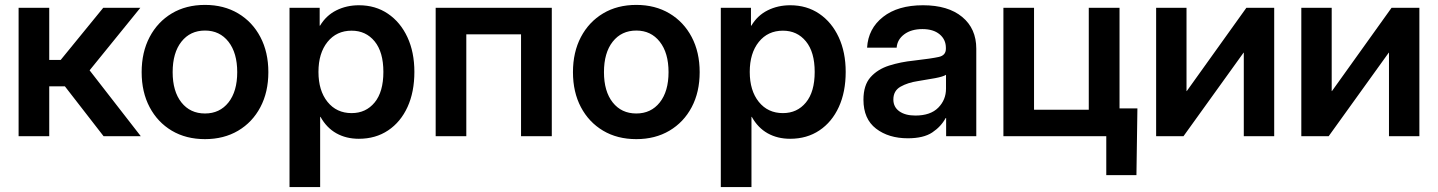

<svg xmlns="http://www.w3.org/2000/svg" viewBox="-20 -547 5774 771"><path d="M54.7 0V-515.6H177.7V-306.2H223.6L394.5 -515.6H543.5L339.8 -264.6L545.4 0H396L240.7 -200.2H177.7V0Z M803.2 11.7Q727.1 11.7 669.9 -22.2Q612.8 -56.2 580.8 -116.7Q548.8 -177.2 548.8 -257.3Q548.8 -337.4 580.8 -398.2Q612.8 -459 669.9 -493.2Q727.1 -527.3 803.2 -527.3Q878.9 -527.3 936.3 -493.2Q993.7 -459 1025.6 -398.2Q1057.6 -337.4 1057.6 -257.3Q1057.6 -177.2 1025.6 -116.7Q993.7 -56.2 936.3 -22.2Q878.9 11.7 803.2 11.7ZM803.2 -91.3Q862.3 -91.3 897.5 -135.7Q932.6 -180.2 932.6 -257.3Q932.6 -334.5 897.5 -379.4Q862.3 -424.3 803.2 -424.3Q743.7 -424.3 708.5 -379.6Q673.3 -335 673.3 -257.3Q673.3 -180.2 708.5 -135.7Q743.7 -91.3 803.2 -91.3Z M1142.6 204.1V-515.6H1263.7V-443.8H1265.1Q1289.6 -484.9 1330.6 -505.4Q1371.6 -525.9 1421.4 -525.9Q1487.8 -525.9 1537.8 -491.9Q1587.9 -458 1616 -397.7Q1644 -337.4 1644 -258.3Q1644 -177.7 1616.5 -117.4Q1588.9 -57.1 1538.6 -23.4Q1488.3 10.3 1420.9 10.3Q1370.1 10.3 1330.8 -11.7Q1291.5 -33.7 1267.1 -77.6H1265.6V204.1ZM1392.1 -92.8Q1449.2 -92.8 1484.4 -135.5Q1519.5 -178.2 1519.5 -258.3Q1519.5 -337.9 1484.4 -380.9Q1449.2 -423.8 1392.1 -423.8Q1331.5 -423.8 1295.2 -378.7Q1258.8 -333.5 1258.8 -258.3Q1258.8 -183.1 1295.2 -137.9Q1331.5 -92.8 1392.1 -92.8Z M2195.8 -515.6V0H2072.3V-409.2H1852.5V0H1729.5V-515.6Z M2535.2 11.7Q2459 11.7 2401.9 -22.2Q2344.7 -56.2 2312.7 -116.7Q2280.8 -177.2 2280.8 -257.3Q2280.8 -337.4 2312.7 -398.2Q2344.7 -459 2401.9 -493.2Q2459 -527.3 2535.2 -527.3Q2610.8 -527.3 2668.2 -493.2Q2725.6 -459 2757.6 -398.2Q2789.6 -337.4 2789.6 -257.3Q2789.6 -177.2 2757.6 -116.7Q2725.6 -56.2 2668.2 -22.2Q2610.8 11.7 2535.2 11.7ZM2535.2 -91.3Q2594.2 -91.3 2629.4 -135.7Q2664.6 -180.2 2664.6 -257.3Q2664.6 -334.5 2629.4 -379.4Q2594.2 -424.3 2535.2 -424.3Q2475.6 -424.3 2440.4 -379.6Q2405.3 -335 2405.3 -257.3Q2405.3 -180.2 2440.4 -135.7Q2475.6 -91.3 2535.2 -91.3Z M2874.5 204.1V-515.6H2995.6V-443.8H2997.1Q3021.5 -484.9 3062.5 -505.4Q3103.5 -525.9 3153.3 -525.9Q3219.7 -525.9 3269.8 -491.9Q3319.8 -458 3347.9 -397.7Q3376 -337.4 3376 -258.3Q3376 -177.7 3348.4 -117.4Q3320.8 -57.1 3270.5 -23.4Q3220.2 10.3 3152.8 10.3Q3102.1 10.3 3062.7 -11.7Q3023.4 -33.7 2999 -77.6H2997.6V204.1ZM3124 -92.8Q3181.2 -92.8 3216.3 -135.5Q3251.5 -178.2 3251.5 -258.3Q3251.5 -337.9 3216.3 -380.9Q3181.2 -423.8 3124 -423.8Q3063.5 -423.8 3027.1 -378.7Q2990.7 -333.5 2990.7 -258.3Q2990.7 -183.1 3027.1 -137.9Q3063.5 -92.8 3124 -92.8Z M3625.5 8.3Q3548.3 8.3 3497.8 -30.5Q3447.3 -69.3 3447.3 -146.5Q3447.3 -205.1 3475.8 -237.1Q3504.4 -269 3550.5 -283.7Q3596.7 -298.3 3649.9 -303.7Q3721.7 -312 3750 -318.4Q3778.3 -324.7 3778.3 -351.1V-355Q3778.3 -388.2 3753.2 -409.2Q3728 -430.2 3684.1 -430.2Q3639.2 -430.2 3611.1 -409.2Q3583 -388.2 3580.6 -355.5H3461.9Q3466.3 -432.1 3525.9 -479Q3585.4 -525.9 3686.5 -525.9Q3787.1 -525.9 3843.8 -479Q3900.4 -432.1 3900.4 -351.6V0H3779.3V-72.8H3777.3Q3758.8 -38.6 3723.6 -15.1Q3688.5 8.3 3625.5 8.3ZM3655.8 -83Q3716.3 -83 3747.6 -114.5Q3778.8 -146 3778.8 -190.9V-246.6Q3767.6 -239.3 3735.4 -233.2Q3703.1 -227.1 3665 -221.2Q3625.5 -215.3 3596.4 -199Q3567.4 -182.6 3567.4 -147.5Q3567.4 -117.2 3591.3 -100.1Q3615.2 -83 3655.8 -83Z M4009.3 0V-515.6H4132.3V-106.4H4352.1V-515.6H4475.6V0ZM4422.4 156.2V0H4382.3V-111.8H4547.4L4543.5 156.2Z M5096.7 0H4974.6V-335.4H4973.6L4732.4 0H4622.6V-515.6H4744.6V-181.2H4745.6L4984.9 -515.6H5096.7Z M5679.7 0H5557.6V-335.4H5556.6L5315.4 0H5205.6V-515.6H5327.6V-181.2H5328.6L5567.9 -515.6H5679.7Z"/></svg>

Font: Inter Display SemiBold
Style: Regular
Weight: 600
Designer: Rasmus Andersson
Foundry: rsms
Version: Version 4.001;git-9221beed3